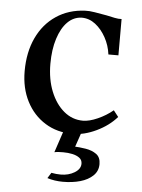

<svg xmlns="http://www.w3.org/2000/svg" viewBox="-53 -558 610 822"><g transform="rotate(5 252.0 -147.0)"><path d="M272 14Q205 14 153.5 -18Q102 -50 73 -106.5Q44 -163 44 -236Q44 -317 73 -379Q102 -441 155.5 -477Q209 -513 280 -516Q297 -517 321 -513Q345 -509 373 -504Q391 -500 408 -496.5Q425 -493 438 -494V-338H395Q390 -377 371.5 -410.5Q353 -444 326.5 -464.5Q300 -485 268 -485Q233 -484 207 -458Q181 -432 166 -385Q151 -338 151 -277Q151 -210 172 -158Q193 -106 229 -76Q265 -46 311 -46Q338 -46 374 -62Q410 -78 439 -102L460 -75Q426 -36 373.5 -11Q321 14 272 14ZM248 222Q231 222 213.5 219.5Q196 217 181 212L196 188Q206 190 216.5 191Q227 192 236 192Q270 192 295.5 176.5Q321 161 321 138Q321 122 309 113Q297 104 278.5 100Q260 96 239 96Q230 96 220 96.5Q210 97 201 99L241 -21H318L283 81L279 67Q306 68 333.5 72.5Q361 77 379.5 90.5Q398 104 398 133Q398 163 377 183Q356 203 322.5 212.5Q289 222 248 222Z"/></g></svg>

Font: Wittgenstein Medium
Style: Regular
Weight: 500
Designer: Jörg Drees
Foundry: Jörg Drees
Version: Version 1.500